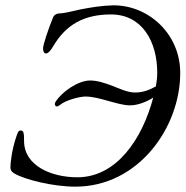

<svg xmlns="http://www.w3.org/2000/svg" viewBox="-20 -684 694 718"><path d="M262 14C498 14 654 -208 654 -411C654 -560 532 -666 402 -664C360 -663 318 -656 282 -649C247 -641 218 -634 204 -634C199 -634 184 -633 178 -618C161 -576 141 -517 141 -503C141 -496 143 -484 152 -484C161 -484 172 -499 179 -511C226 -591 293 -630 395 -630C512 -630 568 -528 568 -412C568 -395 566 -378 563 -361C541 -349 517 -338 485 -338C457 -338 426 -353 403 -362C371 -374 344 -383 317 -383C272 -383 210 -340 187 -302C183 -294 186 -286 193 -286C196 -286 200 -288 205 -292C223 -308 276 -323 299 -323C326 -323 355 -315 383 -307C413 -299 442 -290 466 -290C495 -290 528 -303 553 -319C512 -164 416 -21 269 -21C174 -21 70 -63 70 -157C70 -184 69 -196 58 -196C48 -196 47 -189 42 -176C23 -122 19 -70 19 -59C19 -46 25 -40 36 -34C75 -12 178 14 262 14Z"/></svg>

Font: EB Garamond
Style: Italic
Weight: 400
Italic angle: -17.2°
Designer: Georg Duffner and Octavio Pardo
Foundry: Georg Duffner
Version: Version 1.000;PS 001.000;hotconv 1.0.88;makeotf.lib2.5.64775